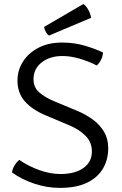

<svg xmlns="http://www.w3.org/2000/svg" viewBox="-20 -902 595 934"><path d="M38.5 -63Q40.5 -80.5 51 -97.5Q61.5 -114.5 74 -124Q118.5 -93.5 171.2 -74.5Q224 -55.5 274.5 -55.5Q344.5 -55.5 385.8 -84.8Q427 -114 427 -165Q427 -210.5 396.2 -241.2Q365.5 -272 320.5 -291L199.5 -342Q136 -369 100.5 -409.5Q65 -450 65 -510Q65 -560 91.5 -602Q118 -644 166.8 -669.5Q215.5 -695 282 -695Q340 -695 391 -680.2Q442 -665.5 481 -646.5Q480.5 -630 472 -612.2Q463.5 -594.5 450.5 -583.5Q411 -604 366.8 -616.8Q322.5 -629.5 284.5 -629.5Q222 -629.5 182.5 -598.2Q143 -567 143 -516.5Q143 -476 171.8 -451.8Q200.5 -427.5 240 -411L357.5 -362Q397 -345.5 431 -320.8Q465 -296 485.8 -261.5Q506.5 -227 506.5 -181Q506.5 -125.5 480.8 -81.8Q455 -38 403 -13Q351 12 271 12Q208 12 147 -8.5Q86 -29 38.5 -63ZM385.5 -882.5Q394.5 -877 402.2 -866.2Q410 -855.5 415.5 -842.2Q421 -829 423.5 -815.5L218.5 -729Q208.5 -736 202.2 -748.2Q196 -760.5 194.5 -771Z"/></svg>

Font: Signika Light Light
Style: Regular
Weight: 300
Version: Version 2.001